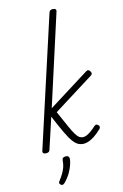

<svg xmlns="http://www.w3.org/2000/svg" viewBox="-185 -1110 935 1465"><g transform="rotate(-15 282.5 -377.5)"><path d="M58 15Q46 15 38.5 9Q31 3 34 -9L360 -1014Q364 -1026 370.5 -1030.5Q377 -1035 389 -1035Q406 -1035 412 -1028Q418 -1021 414 -1009L188 -306L511 -508Q524 -517 532 -514.5Q540 -512 546 -502Q552 -493 551.5 -484.5Q551 -476 540 -469L217 -267Q251 -190 272 -142.5Q293 -95 308 -71.5Q323 -48 336 -39.5Q349 -31 365 -31Q378 -31 392 -37Q406 -43 424.5 -55.5Q443 -68 468 -91Q478 -99 485 -97.5Q492 -96 498 -90Q505 -83 505.5 -75Q506 -67 499 -59Q464 -26 437 -9Q410 8 390 13.5Q370 19 357 19Q333 19 313 8.5Q293 -2 273 -29Q253 -56 228 -108.5Q203 -161 168 -245L89 -4Q86 6 79 10.5Q72 15 58 15ZM104 275Q96 269 95 261.5Q94 254 101 246Q120 221 133.5 199Q147 177 155.5 153Q164 129 166 99Q167 86 174.5 81Q182 76 195 76Q209 76 215.5 82.5Q222 89 222 101Q221 119 212 146.5Q203 174 185 205.5Q167 237 137 268Q129 276 120.5 279Q112 282 104 275Z"/></g></svg>

Font: Playwrite CO ExtraLight
Style: Regular
Weight: 250
Version: Version 1.002